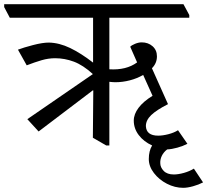

<svg xmlns="http://www.w3.org/2000/svg" viewBox="-51 -665 993 920"><path d="M856 -593V-580H473V-333Q554 -328 606 -366L573 -441Q579 -448 596 -455Q613 -462 628 -462Q659 -462 680 -443.5Q701 -425 701 -395Q701 -362 677 -338L754 -166Q699 -138 673.5 -113.5Q648 -89 648 -61Q650 -15 707 -15Q729 -15 756 -22Q783 -29 802 -41L847 24Q826 35 799 42.5Q772 50 750 51Q733 64 724.5 81.5Q716 99 717 117Q717 137 733.5 154Q750 171 782 171Q803 171 830 163.5Q857 156 878 143L922 209Q901 220 874 227.5Q847 235 827 235Q787 235 749 215.5Q711 196 686.5 164Q662 132 662 97Q662 58 678 32Q638 14 614 -17.5Q590 -49 590 -87Q590 -118 613 -148.5Q636 -179 680 -206L635 -306Q606 -289 571 -280Q536 -271 502 -271Q491 -271 473 -273V32H458L394 -5L396 -230L395 -233L134 -35L80 -94L394 -310Q347 -353 303 -369.5Q259 -386 213 -386Q181 -386 148.5 -376.5Q116 -367 77 -352L35 -427Q61 -437 107 -449Q153 -461 183 -461Q233 -460 285 -435Q337 -410 395 -365V-580H-4L-31 -631V-645H828Z"/></svg>

Font: Martel
Style: Regular
Weight: 400
Designer: Dan Reynolds
Foundry: Dan Reynolds
Version: Version 1.001; ttfautohint (v1.1) -l 5 -r 5 -G 72 -x 0 -D la